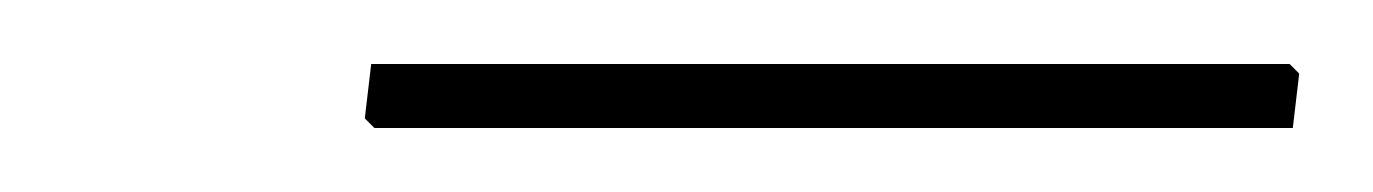

<svg xmlns="http://www.w3.org/2000/svg" viewBox="-20 -627 429 60"><path d="M383 -607 386 -604 384 -587H97L94 -590L96 -607Z"/></svg>

Font: Alegreya Sans Thin
Style: Italic
Weight: 100
Italic angle: -7°
Designer: Juan Pablo del Peral
Foundry: Huerta Tipografica
Version: Version 2.007